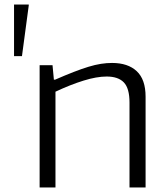

<svg xmlns="http://www.w3.org/2000/svg" viewBox="-20 -828 742 848"><path d="M107 -808V-804L77 -580H42V-808ZM155 -540H212L218 -476H223Q269 -496 305 -510Q341 -524 370.5 -533Q400 -542 425.5 -546Q451 -550 475 -550Q545 -550 584 -513.5Q623 -477 623 -401V0H552V-375Q552 -438 527 -464Q502 -490 451 -490Q407 -490 349 -472Q291 -454 225 -423V0H155Z"/></svg>

Font: Encode Sans Wide
Style: Light
Weight: 300
Designer: Pablo Impallari, Andres Torresi
Foundry: Pablo Impallari, Andres Torresi
Version: Version 1.000; ttfautohint (v1.00) -l 8 -r 50 -G 200 -x 14 -